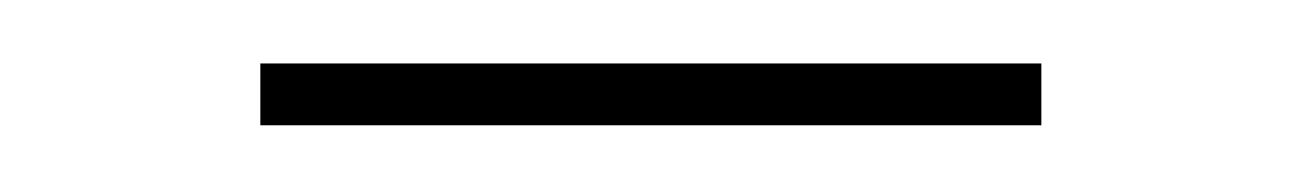

<svg xmlns="http://www.w3.org/2000/svg" viewBox="-20 -304 400 59"><path d="M60 -265.5V-284.5H300V-265.5Z"/></svg>

Font: Bodoni Moda
Style: Bold
Weight: 700
Designer: Owen Earl
Foundry: indestructible type
Version: Version 2.005